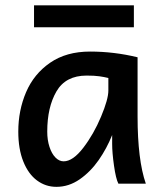

<svg xmlns="http://www.w3.org/2000/svg" viewBox="-20 -706 625 738"><path d="M411.1 -152.8V-187Q390.6 -135.7 359.4 -90.8Q328.1 -45.9 286.4 -16.8Q244.6 12.2 196.8 12.2Q155.3 12.2 122.1 -12.5Q88.9 -37.1 69.6 -85.2Q50.3 -133.3 50.3 -200.2Q50.3 -281.7 80.3 -351.8Q110.4 -421.9 172.6 -464.8Q234.9 -507.8 326.2 -507.8Q418.5 -507.8 508.8 -485.8V-258.8Q508.8 -91.3 540.5 0H435.1Q425.3 -19 418.2 -69.1Q411.1 -119.1 411.1 -152.8ZM313 -415.5Q232.4 -415.5 197 -354.7Q161.6 -293.9 161.6 -200.2Q161.6 -167.5 170.2 -141.4Q178.7 -115.2 193.1 -100.6Q207.5 -85.9 224.6 -85.9Q260.3 -85.9 300.3 -138.2Q340.3 -190.4 368.4 -257.6Q396.5 -324.7 396.5 -357.9V-406.2Q380.4 -410.2 361.8 -412.8Q343.3 -415.5 313 -415.5ZM110.8 -685.5H494.6V-601.1H110.8Z"/></svg>

Font: Lesson One Medium
Style: Regular
Weight: 500
Designer: But Ko, Victor Gaultney, Annie Olsen, Julie Remington, Don Collingsworth, Eric Hays, Becca Hirsbrunner
Version: Version 1.100